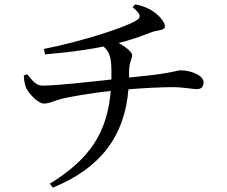

<svg xmlns="http://www.w3.org/2000/svg" viewBox="-20 -803 1040 879"><path d="M587 -770C625 -739 626 -725 608 -712C561 -679 350 -612 181 -579L186 -554C317 -565 399 -579 454 -590C484 -564 489 -534 490 -484C490 -469 490 -454 490 -439C407 -430 240 -411 174 -411C147 -411 129 -432 105 -463L89 -458C90 -433 94 -414 99 -402C111 -375 154 -329 181 -329C207 -329 229 -342 257 -349C294 -360 408 -378 487 -387C471 -199 395 -77 208 38L222 56C445 -35 551 -184 568 -394C636 -400 722 -404 768 -404C820 -404 862 -395 880 -395C902 -395 912 -405 912 -426C912 -458 854 -481 808 -481C790 -481 781 -474 718 -465C687 -460 630 -454 571 -448C571 -457 571 -466 571 -475C571 -521 585 -529 585 -551C585 -564 556 -589 523 -606C575 -619 621 -635 675 -656C699 -665 735 -663 735 -682C735 -702 710 -729 691 -744C671 -759 644 -774 599 -783Z"/></svg>

Font: Source Han Serif JP Medium
Style: Regular
Weight: 500
Designer: Ryoko NISHIZUKA 西塚涼子 (kana & ideographs); Frank Grießhammer (Latin, Greek & Cyrillic); Wenlong ZHANG 张文龙 (bopomofo); San
Foundry: Adobe Systems Incorporated
Version: Version 1.001;PS 1.001;hotconv 16.6.54;makeotf.lib2.5.65590